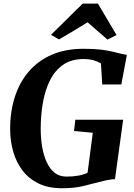

<svg xmlns="http://www.w3.org/2000/svg" viewBox="-20 -1018 733 1047"><path d="M317.5 8.5Q243.5 8.5 190.2 -17.5Q137 -43.5 103.2 -87.8Q69.5 -132 53 -188.2Q36.5 -244.5 35.5 -305Q34 -404 59.8 -486Q85.5 -568 136.8 -627.8Q188 -687.5 263 -719.8Q338 -752 435.5 -752Q493.5 -752 531.5 -747.2Q569.5 -742.5 595.5 -736Q621.5 -729.5 642 -724.5Q649.5 -723 657 -721.5Q664.5 -720 672 -719L641.5 -557.5H537.5L530.5 -672Q514 -682.5 490.8 -689.2Q467.5 -696 435 -696Q369.5 -696 324.8 -665.2Q280 -634.5 253 -580.8Q226 -527 214 -458.5Q202 -390 202 -314.5Q202 -263.5 210 -216.8Q218 -170 234.8 -133.5Q251.5 -97 278 -76Q304.5 -55 342 -55Q375.5 -55 405.5 -60Q435.5 -65 457.5 -76L486 -294L383.5 -303.5L391 -365H651.5L607 -41Q591.5 -41 567 -36.2Q542.5 -31.5 521 -25.5Q479.5 -14.5 431.8 -3Q384 8.5 317.5 8.5ZM258 -828 431 -998.5H514L615.5 -827L566 -802Q539 -825.5 511.8 -849.2Q484.5 -873 457.5 -896.5Q419.5 -872.5 380 -849Q340.5 -825.5 301.5 -803Z"/></svg>

Font: Merriweather 36pt ExtraBold
Style: Italic
Weight: 800
Italic angle: -7.8°
Version: Version 2.101